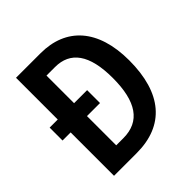

<svg xmlns="http://www.w3.org/2000/svg" viewBox="-192 -851 989 989"><g transform="rotate(-45 302.0 -357.0)"><path d="M256 -714H77V-410H18V-316H77V0H242C444 0 553 -127 553 -365C553 -593 440 -714 256 -714ZM258 -611C369 -611 429 -532 429 -361C429 -189 370 -103 248 -103H196V-316H291V-410H196V-611Z"/></g></svg>

Font: Noto Sans Telugu Condensed SemiBold
Style: Regular
Weight: 600
Width: 3
Designer: Jelle Bosma - Monotype Design Team
Foundry: Monotype Imaging Inc.
Version: Version 2.005